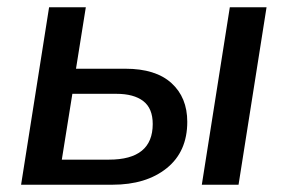

<svg xmlns="http://www.w3.org/2000/svg" viewBox="-20 -508 791 528"><path d="M38 0 115 -488H216L189 -319H325Q408 -319 451.5 -279.5Q495 -240 495 -173Q495 -91 438.5 -45.5Q382 0 289 0ZM535 0 612 -488H713L636 0ZM150 -69H280Q400 -69 400 -167Q400 -210 374 -230Q348 -250 300 -250H179Z"/></svg>

Font: Nunito Sans SemiBold
Style: Italic
Weight: 600
Italic angle: -9°
Designer: Vernon Adams
Foundry: Vernon Adams
Version: Version 3.006; ttfautohint (v1.8.3)